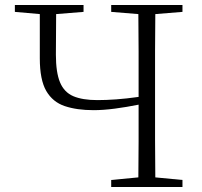

<svg xmlns="http://www.w3.org/2000/svg" viewBox="-20 -743 801 763"><path d="M705.1 -695.8 597.2 -687Q596.2 -614.3 596.2 -540Q596.2 -465.8 596.2 -390.1V-333Q596.2 -258.8 596.2 -184.8Q596.2 -110.8 597.2 -38.1L705.1 -27.8V0H421.9V-27.8L529.8 -38.1Q530.8 -107.9 530.8 -179.2Q530.8 -250.5 530.8 -327.1Q482.9 -317.4 436.3 -311.3Q389.6 -305.2 352.1 -305.2Q285.6 -305.2 237.5 -321.3Q189.5 -337.4 163.8 -381.6Q138.2 -425.8 138.2 -511.2V-687L39.1 -695.8V-723.1H312V-695.8L203.1 -687Q203.1 -647.5 202.6 -605.5Q202.1 -563.5 202.1 -525.9Q202.1 -455.1 218.5 -415.8Q234.9 -376.5 271.2 -360.8Q307.6 -345.2 367.2 -345.2Q400.9 -345.2 441.9 -348.1Q482.9 -351.1 530.8 -357.9V-390.1Q530.8 -464.8 530.8 -539.6Q530.8 -614.3 529.8 -687L421.9 -695.8V-723.1H705.1Z"/></svg>

Font: Source Han Serif CN ExtraLight
Style: Regular
Weight: 250
Designer: Ryoko NISHIZUKA  (kana & ideographs); Frank Grießhammer (Latin, Greek & Cyrillic); Wenlong ZHANG  (bopomofo); Sandoll Co
Foundry: Adobe Systems Incorporated
Version: Version 1.001;PS 1.001;hotconv 16.6.54;makeotf.lib2.5.65590